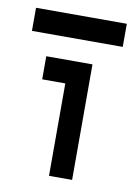

<svg xmlns="http://www.w3.org/2000/svg" viewBox="-94 -538 407 581"><g transform="rotate(10 109.5 -247.0)"><path d="M97 -284H26V-355H168V0H97V-284ZM249 -494V-423H-30V-494H249Z"/></g></svg>

Font: Googee
Style: Regular
Weight: 400
Designer: Peter Wiegel
Foundry: CATFonts Peter Wiegel
Version: 1.000